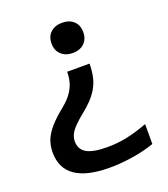

<svg xmlns="http://www.w3.org/2000/svg" viewBox="-137 -627 825 944"><g transform="rotate(-20 275.0 -155.0)"><path d="M356 -295Q356 -255 347.5 -220Q339 -185 316 -152Q293 -119 249 -83Q214 -55 194 -34.5Q174 -14 165.5 3.5Q157 21 157 40Q157 82 191 101.5Q225 121 298 121Q352 121 402 110.5Q452 100 511 78V182Q460 200 397.5 210Q335 220 275 220Q156 220 96 178.5Q36 137 36 54Q36 19 47.5 -10.5Q59 -40 86 -71Q113 -102 158 -138Q191 -165 208.5 -191Q226 -217 232.5 -242.5Q239 -268 239 -295ZM297 -530Q335 -530 357.5 -509Q380 -488 380 -451Q380 -415 357.5 -393.5Q335 -372 297 -372Q260 -372 237 -393.5Q214 -415 214 -451Q214 -488 237 -509Q260 -530 297 -530Z"/></g></svg>

Font: M PLUS Code Latin SemiExpanded Medium
Style: Regular
Weight: 500
Width: 6
Designer: Coji Morishita
Foundry: UNDERFOREST DESIGN
Version: Version 1.002; ttfautohint (v1.8.3)